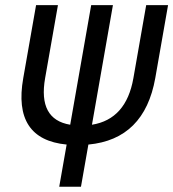

<svg xmlns="http://www.w3.org/2000/svg" viewBox="-20 -713 662 733"><path d="M248 -236.8 328.1 -693.4H411.1L331.1 -236.8Q461.9 -257.8 489.3 -415L538.1 -693.4H621.6L572.8 -415Q531.2 -181.2 317.4 -161.1L289.1 0H206.1L234.4 -161.1Q27.3 -181.2 68.8 -415L117.7 -693.4H201.2L152.3 -415Q124.5 -257.3 248 -236.8Z"/></svg>

Font: Cascadia Code NF SemiLight
Style: Italic
Weight: 350
Italic angle: -10°
Monospace: yes
Designer: Aaron Bell
Foundry: Saja Typeworks
Version: Version 2404.023; ttfautohint (v1.8.4)